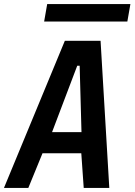

<svg xmlns="http://www.w3.org/2000/svg" viewBox="-28 -926 663 946"><path d="M291.5 -725H467.5L510.5 0H384.5L372.5 -171H181.5L111.5 0H-8.5ZM373.5 -275 364.5 -602H352.5L228.5 -275ZM204.5 -906H614.5L599.5 -820H189.5Z"/></svg>

Font: JuliaMono
Style: Bold Italic
Weight: 700
Italic angle: -9°
Monospace: yes
Designer: cormullion
Foundry: corm
Version: Version 0.057; ttfautohint (v1.8.4)